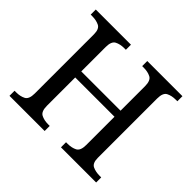

<svg xmlns="http://www.w3.org/2000/svg" viewBox="-161 -897 1097 1097"><g transform="rotate(45 387.0 -348.5)"><path d="M37.1 0V-41H49.8Q83 -41 106.4 -53.2Q129.9 -65.4 129.9 -111.3V-589.8Q129.9 -632.8 106 -644.5Q82 -656.2 49.8 -656.2H37.1V-697.3H321.3V-656.2H308.6Q275.4 -656.2 252 -644Q228.5 -631.8 228.5 -585.9V-388.7H545.9V-585.9Q545.9 -631.8 522.5 -644Q499 -656.2 465.8 -656.2H453.1V-697.3H737.3V-656.2H724.6Q691.4 -656.2 668 -644Q644.5 -631.8 644.5 -585.9V-106.4Q644.5 -63.5 668.5 -52.2Q692.4 -41 724.6 -41H737.3V0H453.1V-41H465.8Q499 -41 522.5 -53.2Q545.9 -65.4 545.9 -111.3V-339.8H228.5V-111.3Q228.5 -65.4 252 -53.2Q275.4 -41 308.6 -41H321.3V0Z"/></g></svg>

Font: Noto Serif Todhri
Style: Regular
Weight: 400
Designer: Mikhail Merkuryev
Version: Version 1.000; ttfautohint (v1.8.4.7-5d5b)